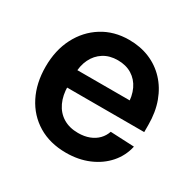

<svg xmlns="http://www.w3.org/2000/svg" viewBox="-126 -664 814 808"><g transform="rotate(30 281.0 -260.5)"><path d="M288.1 11.7Q210 11.7 152.6 -22.9Q95.2 -57.6 64.2 -118.9Q33.2 -180.2 33.2 -259.8Q33.2 -339.8 64.9 -401.4Q96.7 -462.9 152.8 -498Q209 -533.2 282.2 -533.2Q336.9 -533.2 382.1 -514.4Q427.2 -495.6 460.4 -460.2Q493.7 -424.8 512 -375Q530.3 -325.2 530.3 -263.2V-228.5H85V-313.5H467.8L412.1 -290Q412.1 -334.5 396.7 -366.9Q381.3 -399.4 352.5 -417.2Q323.7 -435.1 283.7 -435.1Q244.1 -435.1 215.3 -417Q186.5 -398.9 170.9 -366.9Q155.3 -335 155.3 -292V-237.3Q155.3 -191.4 171.4 -157.2Q187.5 -123 217.8 -104.5Q248 -85.9 290.5 -85.9Q320.8 -85.9 344.5 -95Q368.2 -104 384.3 -120.6Q400.4 -137.2 407.7 -159.2L523.4 -153.8Q512.7 -105 480 -67.6Q447.3 -30.3 397.9 -9.3Q348.6 11.7 288.1 11.7Z"/></g></svg>

Font: Inter 28pt SemiBold
Style: Regular
Weight: 600
Designer: Rasmus Andersson
Foundry: rsms
Version: Version 4.001;git-66647c0bb